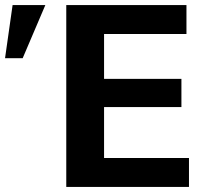

<svg xmlns="http://www.w3.org/2000/svg" viewBox="-203 -742 839 762"><path d="M537 -607V-722H60V0H547V-115H210V-317H517V-429H210V-607ZM-23 -722H-153L-183 -511H-113Z"/></svg>

Font: Perun
Style: Bold
Weight: 700
Foundry: Copyright (c) Stefan Peev, Context Ltd, 2016
Version: Version 1.089